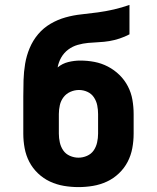

<svg xmlns="http://www.w3.org/2000/svg" viewBox="-20 -755 640 783"><path d="M300 8Q270 8 240.5 3Q211 -2 184 -14.5Q157 -27 135 -48Q113 -69 99.5 -95Q86 -121 80.5 -150.5Q75 -180 75 -210V-290Q75 -308 75 -326Q75 -344 75 -362Q75 -395 76 -428.5Q77 -462 82.5 -495Q88 -528 101 -559Q114 -590 135.5 -615.5Q157 -641 186 -658Q215 -675 247 -684Q279 -693 312.5 -696.5Q346 -700 379 -704.5Q412 -709 444.5 -716.5Q477 -724 508 -735V-615Q489 -605 468 -598Q447 -591 426 -587.5Q405 -584 383 -583Q361 -582 339.5 -580Q318 -578 297 -572Q276 -566 258.5 -553Q241 -540 230 -521Q219 -502 215 -480Q234 -496 258.5 -502Q283 -508 307 -508Q337 -508 365.5 -502.5Q394 -497 420 -483.5Q446 -470 467 -449.5Q488 -429 501.5 -403Q515 -377 520 -348Q525 -319 525 -290V-210Q525 -180 519.5 -150.5Q514 -121 500.5 -95Q487 -69 465 -48Q443 -27 416 -14.5Q389 -2 359.5 3Q330 8 300 8ZM300 -112Q318 -112 335 -119.5Q352 -127 362 -141.5Q372 -156 376 -174Q380 -192 380 -210V-290Q380 -308 376.5 -325.5Q373 -343 363 -358Q353 -373 336.5 -380.5Q320 -388 302 -388Q284 -388 267 -380.5Q250 -373 239 -358.5Q228 -344 224 -326Q220 -308 220 -290V-210Q220 -192 224 -174Q228 -156 238 -141.5Q248 -127 265 -119.5Q282 -112 300 -112Z"/></svg>

Font: Iosevka Slab Heavy Extended
Style: Regular
Weight: 900
Width: 7
Monospace: yes
Designer: Belleve Invis
Foundry: Belleve Invis
Version: Version 11.1.0; ttfautohint (v1.8.3)